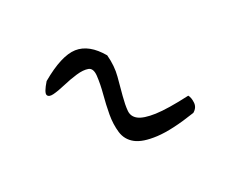

<svg xmlns="http://www.w3.org/2000/svg" viewBox="-35 -678 373 303"><g transform="rotate(30 152.0 -526.5)"><path d="M106.4 -537.1Q95.7 -544.9 89.4 -539.6Q83 -534.2 78.1 -522.9Q73.2 -511.7 69.3 -498.5Q65.4 -485.4 61.5 -477.5Q57.6 -469.7 52.7 -471.2Q47.9 -472.7 42 -490.2Q42 -536.1 56.6 -554.7Q71.3 -573.2 104.5 -573.2Q123 -564.5 135.3 -552.2Q147.5 -540 157.7 -529.8Q168 -519.5 176.3 -513.7Q184.6 -507.8 194.3 -511.7Q204.1 -515.6 216.8 -531.7Q229.5 -547.9 247.1 -582Q252.9 -582 260.3 -577.1Q267.6 -572.3 267.6 -562.5Q252 -522.5 236.8 -502.4Q221.7 -482.4 208 -477.1Q194.3 -471.7 180.7 -477.5Q167 -483.4 154.3 -494.1Q141.6 -504.9 129.9 -516.6Q118.2 -528.3 106.4 -537.1Z"/></g></svg>

Font: Annie Use Your Telescope
Style: Regular
Weight: 400
Designer: Kimberly Geswein
Foundry: Kimberly Geswein
Version: Version 1.002 2001